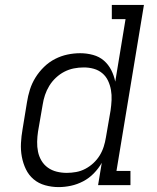

<svg xmlns="http://www.w3.org/2000/svg" viewBox="-20 -755 640 783"><path d="M219 8Q191 8 164 0.5Q137 -7 117 -24Q97 -41 85.5 -65Q74 -89 69 -116Q64 -143 65.5 -171.5Q67 -200 72 -228L90 -338Q94 -364 102 -389.5Q110 -415 124.5 -438.5Q139 -462 159.5 -482Q180 -502 204.5 -514.5Q229 -527 255 -532.5Q281 -538 307 -538Q334 -538 359.5 -531Q385 -524 403.5 -508Q422 -492 433.5 -469.5Q445 -447 450 -422L492 -677H436V-735H567L455 -58H512V0H380L395 -91Q382 -68 362.5 -48Q343 -28 319 -15.5Q295 -3 269.5 2.5Q244 8 219 8ZM252 -50Q252 -50 252 -50Q252 -50 252 -50Q271 -50 290.5 -53.5Q310 -57 328 -66.5Q346 -76 361 -90Q376 -104 386.5 -121Q397 -138 403 -157Q409 -176 412 -195L431 -305Q434 -326 435 -347Q436 -368 432.5 -388Q429 -408 420.5 -426Q412 -444 397 -456.5Q382 -469 362.5 -474.5Q343 -480 322 -480Q301 -480 281 -476Q261 -472 242.5 -462.5Q224 -453 208 -438Q192 -423 181 -405Q170 -387 163.5 -367.5Q157 -348 154 -328L135 -218Q132 -198 131.5 -177Q131 -156 135 -136.5Q139 -117 149 -100Q159 -83 175 -71.5Q191 -60 211 -55Q231 -50 252 -50Z"/></svg>

Font: Iosevka Slab LtExObl
Style: Regular
Weight: 300
Width: 7
Italic angle: -9°
Monospace: yes
Designer: Belleve Invis
Foundry: Belleve Invis
Version: Version 11.1.0; ttfautohint (v1.8.3)